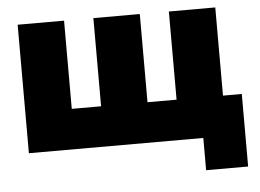

<svg xmlns="http://www.w3.org/2000/svg" viewBox="-49 -588 1059 783"><g transform="rotate(-5 481.0 -197.0)"><path d="M50 0H764V132H936V-165H859V-526H669V-165H550V-526H360V-165H240V-526H50Z"/></g></svg>

Font: Raleway Black
Style: Regular
Weight: 900
Designer: Matt McInerney, Pablo Impallari, Rodrigo Fuenzalida
Foundry: Matt McInerney, Pablo Impallari, Rodrigo Fuenzalida
Version: Version 3.000g; ttfautohint (v1.5) -l 8 -r 28 -G 28 -x 14 -D